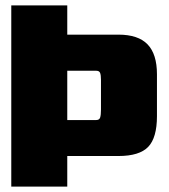

<svg xmlns="http://www.w3.org/2000/svg" viewBox="-20 -695 630 715"><path d="M22 0V-675H230.5V-566H421Q494.5 -566 529.5 -529.8Q564.5 -493.5 564.5 -418.5V-262.5Q564.5 -182 531.8 -148Q499 -114 421 -114H230.5V0ZM230.5 -248H338.5Q350 -248 353 -257.5Q356 -267 356 -287V-398Q356 -414.5 353 -423Q350 -431.5 338.5 -431.5H230.5Z"/></svg>

Font: Anybody Black
Style: Regular
Weight: 900
Designer: Tyler Finck
Foundry: Etcetera Type Company
Version: Version 1.010; ttfautohint (v1.8.3) -l 8 -r 50 -G 200 -x 14 